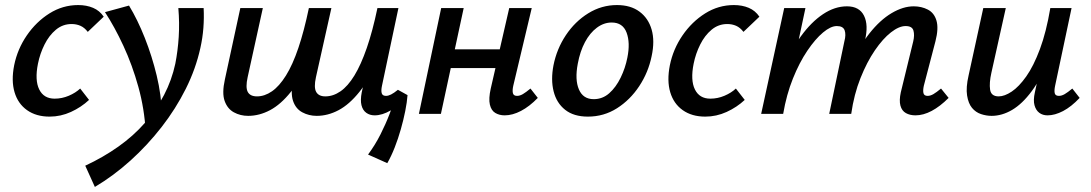

<svg xmlns="http://www.w3.org/2000/svg" viewBox="-20 -450 4311 759"><path d="M176 11Q123 11 87 -14.5Q51 -40 37.5 -85.5Q24 -131 36 -192Q49 -256 86 -310Q123 -364 175.5 -397Q228 -430 289 -430Q322 -430 348 -419Q374 -408 390 -384L327 -324Q314 -341 298 -348Q282 -355 263 -355Q228 -355 201 -332.5Q174 -310 156 -274Q138 -238 130 -198Q117 -133 135 -96.5Q153 -60 196 -60Q225 -60 252 -71.5Q279 -83 297 -100L332 -55Q301 -26 260.5 -7.5Q220 11 176 11Z M355 289 317 205Q388 172 448 129.5Q508 87 553 35.5Q598 -16 628.5 -74.5Q659 -133 673 -198Q683 -249 686.5 -304Q690 -359 685 -418H785Q787 -379 784 -339.5Q781 -300 772 -260Q754 -178 714.5 -99Q675 -20 619 52Q563 124 496 184.5Q429 245 355 289ZM556 72Q551 -20 527 -106.5Q503 -193 468 -268.5Q433 -344 395 -402L490 -428Q524 -372 552.5 -300Q581 -228 599.5 -151Q618 -74 620 1Z M1232 8Q1201 8 1175 -6Q1149 -20 1138.5 -51Q1128 -82 1139 -136L1201 -418H1290L1229 -145Q1220 -104 1230 -86.5Q1240 -69 1266 -69Q1297 -69 1326 -89Q1355 -109 1381 -151.5Q1407 -194 1430 -260.5Q1453 -327 1472 -418H1531Q1507 -300 1474 -218.5Q1441 -137 1401 -87Q1361 -37 1318.5 -14.5Q1276 8 1232 8ZM961 8Q930 8 904.5 -6Q879 -20 868 -51Q857 -82 869 -136L930 -418H1019L959 -145Q950 -104 959.5 -86.5Q969 -69 996 -69Q1026 -69 1055 -89Q1084 -109 1110.5 -151.5Q1137 -194 1159.5 -260.5Q1182 -327 1201 -418H1260Q1236 -300 1203 -218.5Q1170 -137 1130 -87Q1090 -37 1047.5 -14.5Q1005 8 961 8ZM1511 195 1435 161Q1463 123 1484 81.5Q1505 40 1520 0.5Q1535 -39 1545 -70L1591 -74Q1589 -46 1582 -11Q1575 24 1564.5 61Q1554 98 1540.5 132.5Q1527 167 1511 195ZM1461 6Q1442 6 1428 -4Q1414 -14 1409 -34Q1404 -54 1410 -85L1483 -418H1555L1490 -111Q1486 -92 1489 -81.5Q1492 -71 1506 -71Q1515 -71 1526 -76.5Q1537 -82 1553 -95L1591 -74Q1558 -33 1524.5 -13.5Q1491 6 1461 6Z M1975 6Q1954 6 1938 -3.5Q1922 -13 1916.5 -36.5Q1911 -60 1920 -100L1993 -418H2082L2009 -111Q2005 -93 2007.5 -82Q2010 -71 2024 -71Q2035 -71 2047 -78Q2059 -85 2077 -100L2106 -63Q2073 -29 2039.5 -11.5Q2006 6 1975 6ZM1636 0 1724 -418H1813L1723 0ZM1714 -181 1730 -255H2003L1987 -181Z M2304 11Q2248 11 2214 -16Q2180 -43 2168.5 -89Q2157 -135 2168 -192Q2181 -257 2217 -311Q2253 -365 2305.5 -397.5Q2358 -430 2419 -430Q2473 -430 2508 -404Q2543 -378 2556 -333Q2569 -288 2556 -228Q2543 -164 2507 -109.5Q2471 -55 2419 -22Q2367 11 2304 11ZM2327 -58Q2362 -58 2388.5 -81.5Q2415 -105 2433.5 -143Q2452 -181 2460 -222Q2472 -281 2457 -321Q2442 -361 2398 -361Q2367 -361 2339.5 -340.5Q2312 -320 2292.5 -283.5Q2273 -247 2264 -198Q2252 -135 2268.5 -96.5Q2285 -58 2327 -58Z M2768 11Q2715 11 2679 -14.5Q2643 -40 2629.5 -85.5Q2616 -131 2628 -192Q2641 -256 2678 -310Q2715 -364 2767.5 -397Q2820 -430 2881 -430Q2914 -430 2940 -419Q2966 -408 2982 -384L2919 -324Q2906 -341 2890 -348Q2874 -355 2855 -355Q2820 -355 2793 -332.5Q2766 -310 2748 -274Q2730 -238 2722 -198Q2709 -133 2727 -96.5Q2745 -60 2788 -60Q2817 -60 2844 -71.5Q2871 -83 2889 -100L2924 -55Q2893 -26 2852.5 -7.5Q2812 11 2768 11Z M3599 6Q3577 6 3561 -3Q3545 -12 3539.5 -32.5Q3534 -53 3541 -85L3590 -286Q3596 -311 3591 -329Q3586 -347 3560 -347Q3534 -347 3502 -322Q3470 -297 3438.5 -251Q3407 -205 3381.5 -141Q3356 -77 3345 0H3283Q3305 -105 3340 -185Q3375 -265 3417 -318Q3459 -371 3504.5 -398Q3550 -425 3592 -425Q3623 -425 3648 -412Q3673 -399 3682 -368.5Q3691 -338 3678 -287L3632 -111Q3628 -93 3630.5 -82Q3633 -71 3647 -71Q3658 -71 3670 -78Q3682 -85 3700 -100L3730 -63Q3696 -29 3663 -11.5Q3630 6 3599 6ZM2989 0 3080 -418H3164L3075 0ZM3021 0Q3041 -94 3073 -172Q3105 -250 3146 -306.5Q3187 -363 3233.5 -394Q3280 -425 3328 -425Q3377 -425 3395.5 -388Q3414 -351 3399 -289L3331 0H3258L3318 -287Q3325 -313 3319 -330Q3313 -347 3288 -347Q3264 -347 3233.5 -321.5Q3203 -296 3171.5 -249.5Q3140 -203 3114.5 -139.5Q3089 -76 3076 0Z M3900 8Q3879 8 3858 1Q3837 -6 3822.5 -23.5Q3808 -41 3803 -72.5Q3798 -104 3809 -152L3867 -418H3956L3899 -162Q3890 -122 3894 -95.5Q3898 -69 3928 -69Q3951 -69 3979.5 -88Q4008 -107 4037 -148Q4066 -189 4091 -256Q4116 -323 4132 -418H4183Q4160 -303 4128 -221.5Q4096 -140 4058.5 -89.5Q4021 -39 3981 -15.5Q3941 8 3900 8ZM4121 6Q4102 6 4088.5 -4Q4075 -14 4069.5 -34Q4064 -54 4071 -85L4143 -418H4216L4151 -111Q4147 -92 4149.5 -81.5Q4152 -71 4166 -71Q4177 -71 4189 -78Q4201 -85 4219 -100L4248 -63Q4215 -28 4182.5 -11Q4150 6 4121 6Z"/></svg>

Font: Ysabeau SemiBold
Style: Italic
Weight: 600
Italic angle: -12°
Designer: Christian Thalmann (Catharsis Fonts)
Version: Version 2.002